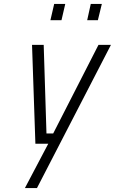

<svg xmlns="http://www.w3.org/2000/svg" viewBox="-20 -727 581 971"><path d="M235 -625 254 -707H310L291 -625ZM421 -625 439 -707H495L475 -625ZM142 -500H201L215 -52H249L478 -500H541L167 224H106L224 0H159Z"/></svg>

Font: Titillium Web Light
Style: Italic
Weight: 300
Italic angle: -13°
Version: Version 1.002;PS 57.000;hotconv 1.0.70;makeotf.lib2.5.55311